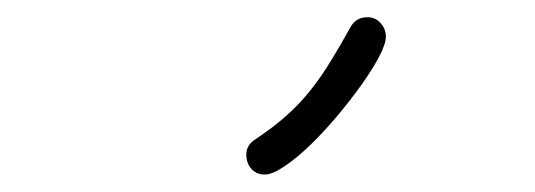

<svg xmlns="http://www.w3.org/2000/svg" viewBox="-20 -626 621 223"><path d="M406.7 -606Q416 -606 422.1 -599.1Q428.2 -592.3 428.2 -583.5Q428.2 -575.2 420.4 -560.3Q412.6 -545.4 399.9 -527.6Q387.2 -509.8 371.6 -491.2Q356 -472.7 340.3 -457.5Q324.7 -442.4 310.5 -432.9Q296.4 -423.3 287.6 -423.3Q277.8 -423.3 272 -429.9Q266.1 -436.5 266.1 -446.3Q266.1 -457 275.4 -463.4Q297.4 -478 312.7 -491.7Q328.1 -505.4 340.3 -520.8Q352.5 -536.1 363.5 -554Q374.5 -571.8 387.2 -594.7Q393.6 -606 406.7 -606Z"/></svg>

Font: Helvetia Verbundene
Style: Regular
Weight: 400
Designer: Peter Wiegel, original typeface by Carl Albert Fahrenwaldt 1901
Foundry: Peter Wiegel
Version: Version 2.000